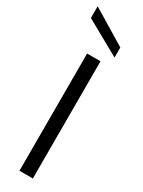

<svg xmlns="http://www.w3.org/2000/svg" viewBox="-245 -966 741 993"><g transform="rotate(30 125.0 -469.5)"><path d="M10 -939 218 -813V-753L10 -869ZM85 -700H165V0H85Z"/></g></svg>

Font: Albert Sans
Style: Regular
Weight: 400
Designer: Andreas Rasmussen
Foundry: a.Foundry
Version: Version 1.025